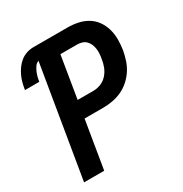

<svg xmlns="http://www.w3.org/2000/svg" viewBox="-171 -863 942 991"><g transform="rotate(-30 300.0 -367.5)"><path d="M45 0 155 -661Q141 -656 132.5 -643.5Q124 -631 118.5 -618Q113 -605 109.5 -591.5Q106 -578 104 -565H19Q22 -585 27 -604.5Q32 -624 40.5 -642.5Q49 -661 61.5 -678.5Q74 -696 90.5 -709Q107 -722 127 -728.5Q147 -735 167 -735H370Q402 -735 432.5 -728.5Q463 -722 488.5 -706.5Q514 -691 531 -667Q548 -643 556.5 -613.5Q565 -584 565 -552.5Q565 -521 560 -489Q555 -462 546 -434.5Q537 -407 521 -382.5Q505 -358 482.5 -338Q460 -318 433.5 -306Q407 -294 379 -289Q351 -284 324 -284H212L165 0ZM324 -385Q346 -385 368 -394Q390 -403 406 -421Q422 -439 430.5 -461Q439 -483 442 -505Q445 -520 446 -535Q447 -550 445 -564.5Q443 -579 437.5 -592Q432 -605 422.5 -615Q413 -625 399 -629.5Q385 -634 370 -634H270L229 -385Z"/></g></svg>

Font: Iosevka SS04 Extended Oblique
Style: Bold
Weight: 700
Width: 7
Italic angle: -9°
Monospace: yes
Designer: Belleve Invis
Foundry: Belleve Invis
Version: Version 19.0.0; ttfautohint (v1.8.4)